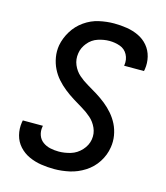

<svg xmlns="http://www.w3.org/2000/svg" viewBox="-112 -829 800 923"><g transform="rotate(15 288.0 -367.5)"><path d="M243 8Q281 8 319.5 -0.5Q358 -9 393.5 -31.5Q429 -54 451.5 -89Q474 -124 480 -163Q485 -193 480 -222.5Q475 -252 462.5 -277Q450 -302 431.5 -323.5Q413 -345 391 -362.5Q369 -380 345 -395Q321 -410 296.5 -424Q272 -438 251 -456.5Q230 -475 218.5 -502Q207 -529 212 -560Q216 -588 236 -612.5Q256 -637 285 -646.5Q314 -656 342 -656Q370 -656 395 -647Q420 -638 432.5 -614.5Q445 -591 441 -563Q440 -561 440 -559H539Q540 -563 541 -568Q546 -600 538.5 -630.5Q531 -661 511.5 -684Q492 -707 464.5 -720Q437 -733 406 -738Q375 -743 342 -743Q305 -743 267 -734.5Q229 -726 195.5 -702.5Q162 -679 141 -644.5Q120 -610 113 -573Q108 -543 113 -513.5Q118 -484 130.5 -458.5Q143 -433 161.5 -412Q180 -391 202 -373.5Q224 -356 248 -341Q272 -326 296.5 -311.5Q321 -297 342 -278.5Q363 -260 375 -233Q387 -206 382 -176Q377 -146 354.5 -121.5Q332 -97 302 -88Q272 -79 243 -79Q221 -79 200.5 -83.5Q180 -88 163.5 -100Q147 -112 140 -132Q133 -152 137 -174L138 -179H38Q37 -174 36 -169Q31 -136 39 -105Q47 -74 68 -51Q89 -28 117.5 -15Q146 -2 178 3Q210 8 243 8Z"/></g></svg>

Font: Iosevka Sparkle Medium Oblique
Style: Regular
Weight: 500
Italic angle: -9°
Designer: Belleve Invis
Foundry: Belleve Invis
Version: Version 4.5.0; ttfautohint (v1.8.3)